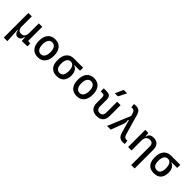

<svg xmlns="http://www.w3.org/2000/svg" viewBox="298 -2331 4093 4093"><g transform="rotate(45 2344.0 -285.0)"><path d="M273.9 9.8Q194.8 9.8 173.8 -99.6H164.6L182.1 224.6H73.7V-517.6H177.2V-210Q177.2 -153.8 202.6 -123.3Q228 -92.8 273.9 -92.8Q330.6 -92.8 359.4 -126.5Q388.2 -160.2 388.2 -239.3V-517.6H491.7V-93.8L563 -83V0L397 4.9L389.6 -99.6H380.4Q359.9 9.8 273.9 9.8Z M878.9 9.8Q771.5 9.8 711.9 -60.5Q652.3 -130.9 652.3 -258.8Q652.3 -387.2 711.9 -457.3Q771.5 -527.3 878.9 -527.3Q986.8 -527.3 1046.1 -457.3Q1105.5 -387.2 1105.5 -258.8Q1105.5 -130.9 1046.1 -60.5Q986.8 9.8 878.9 9.8ZM878.9 -83Q936 -83 967 -128.9Q998 -174.8 998 -258.8Q998 -343.3 967 -388.9Q936 -434.6 878.9 -434.6Q821.8 -434.6 790.8 -388.9Q759.8 -343.3 759.8 -258.8Q759.8 -174.8 790.8 -128.9Q821.8 -83 878.9 -83Z M1447.8 9.8Q1337.4 9.8 1280.5 -55.9Q1223.6 -121.6 1223.6 -249Q1223.6 -377.4 1282.5 -447.5Q1341.3 -517.6 1447.8 -517.6H1723.6V-424.8H1557.1V-413.1Q1588.9 -408.2 1613.5 -382.3Q1638.2 -356.4 1652.6 -316.7Q1667 -276.9 1667 -229.5Q1667 -111.8 1611.3 -51Q1555.7 9.8 1447.8 9.8ZM1447.8 -83Q1559.6 -83 1559.6 -249Q1559.6 -333.5 1530.5 -379.2Q1501.5 -424.8 1447.8 -424.8Q1391.6 -424.8 1361.3 -379.2Q1331.1 -333.5 1331.1 -249Q1331.1 -83 1447.8 -83Z M2050.8 9.8Q1943.4 9.8 1883.8 -60.5Q1824.2 -130.9 1824.2 -258.8Q1824.2 -387.2 1883.8 -457.3Q1943.4 -527.3 2050.8 -527.3Q2158.7 -527.3 2218 -457.3Q2277.3 -387.2 2277.3 -258.8Q2277.3 -130.9 2218 -60.5Q2158.7 9.8 2050.8 9.8ZM2050.8 -83Q2107.9 -83 2138.9 -128.9Q2169.9 -174.8 2169.9 -258.8Q2169.9 -343.3 2138.9 -388.9Q2107.9 -434.6 2050.8 -434.6Q1993.7 -434.6 1962.6 -388.9Q1931.6 -343.3 1931.6 -258.8Q1931.6 -174.8 1962.6 -128.9Q1993.7 -83 2050.8 -83Z M2656.2 9.8Q2458.5 9.8 2458.5 -200.2V-356.4Q2458.5 -394 2446.3 -409.4Q2434.1 -424.8 2403.8 -424.8H2346.2V-517.6H2423.3Q2500 -517.6 2531 -487.1Q2562 -456.5 2562 -380.9V-200.2Q2562 -83 2656.2 -83Q2750 -83 2750 -200.2V-517.6H2853.5V-200.2Q2853.5 9.8 2656.2 9.8ZM2587.4 -609.4 2670.4 -794.9H2773.9L2681.2 -609.4Z M3451.2 9.8Q3387.7 9.8 3348.6 -18.8Q3309.6 -47.4 3288.1 -122.6L3204.6 -413.6L3187 -408.2Q3194.8 -376 3194.1 -346.2Q3193.4 -316.4 3182.6 -288.6L3073.2 0H2962.4L3175.8 -514.6L3160.6 -566.4Q3147 -612.8 3127.4 -631.1Q3107.9 -649.4 3079.6 -649.4Q3066.4 -649.4 3049.3 -645.5L3037.6 -736.3Q3062.5 -742.2 3089.4 -742.2Q3151.9 -742.2 3189.7 -714.8Q3227.5 -687.5 3248.5 -615.2L3377.4 -166Q3390.6 -119.6 3410.9 -101.3Q3431.2 -83 3460.9 -83Q3474.1 -83 3491.2 -86.9L3502.9 3.9Q3478 9.8 3451.2 9.8Z M3916 224.6V-336.9Q3916 -386.2 3891.6 -412.8Q3867.2 -439.5 3823.2 -439.5Q3701.2 -439.5 3701.2 -291V0H3597.7V-517.6H3691.4L3699.7 -423.8H3710.9Q3719.7 -527.3 3847.7 -527.3Q3929.7 -527.3 3974.6 -477.5Q4019.5 -427.7 4019.5 -336.9V224.6Z M4377.4 9.8Q4267.1 9.8 4210.2 -55.9Q4153.3 -121.6 4153.3 -249Q4153.3 -377.4 4212.2 -447.5Q4271 -517.6 4377.4 -517.6H4653.3V-424.8H4486.8V-413.1Q4518.6 -408.2 4543.2 -382.3Q4567.9 -356.4 4582.3 -316.7Q4596.7 -276.9 4596.7 -229.5Q4596.7 -111.8 4541 -51Q4485.4 9.8 4377.4 9.8ZM4377.4 -83Q4489.3 -83 4489.3 -249Q4489.3 -333.5 4460.2 -379.2Q4431.2 -424.8 4377.4 -424.8Q4321.3 -424.8 4291 -379.2Q4260.7 -333.5 4260.7 -249Q4260.7 -83 4377.4 -83Z"/></g></svg>

Font: CaskaydiaCove NFP
Style: Regular
Weight: 400
Designer: Aaron Bell
Foundry: Saja Typeworks
Version: Version 2111.001; VTT 6.35;Nerd Fonts 3.1.1